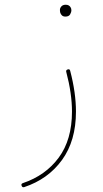

<svg xmlns="http://www.w3.org/2000/svg" viewBox="-20 -534 428 801"><path d="M261.7 -244.1Q271 -247.6 272.9 -238.3Q296.9 -146.5 296.9 -68.4Q296.9 53.2 238.8 133.3Q180.7 213.4 81.1 246.6Q73.2 249 70.3 241.2Q66.9 232.9 75.2 230Q169.9 198.2 225.1 123.5Q280.3 48.8 280.3 -68.4Q280.3 -144 256.3 -234.4Q254.4 -241.2 261.7 -244.1ZM230 -492.7Q230 -500.5 236.1 -507.3Q242.2 -514.2 254.4 -514.2Q267.6 -514.2 273.9 -504.4Q277.8 -498.5 277.8 -491.7Q277.8 -482.9 272.5 -473.9Q267.1 -464.8 252.9 -464.8Q243.7 -464.8 238.5 -469.7Q233.4 -474.6 231.4 -481Q230 -486.3 230 -492.7Z"/></svg>

Font: Mikhak-DS2-FD Thin
Style: Regular
Weight: 100
Designer: Amin Abedi
Version: Version 3.2